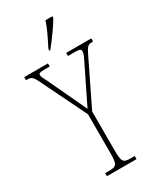

<svg xmlns="http://www.w3.org/2000/svg" viewBox="-239 -1005 897 1078"><g transform="rotate(-30 209.5 -465.5)"><path d="M189 -784V-771H194C232 -818 281 -886 300 -921V-931H255C241 -886 219 -843 189 -784ZM116 0H308V-20H282C232 -20 226 -31 226 -108V-356L370 -652C390 -692 399 -694 425 -694H427V-714H264V-694H307C343 -694 348 -688 348 -677C348 -667 347 -660 333 -631L256 -474C235 -431 221 -402 211 -382C191 -425 172 -466 151 -510L97 -625C84 -652 74 -668 74 -678C74 -689 78 -694 115 -694H146V-714H-8V-694H-6C23 -694 33 -692 53 -651L198 -354V-108C198 -31 192 -20 142 -20H116Z"/></g></svg>

Font: Noto Serif Sinhala ExtraCondensed Thin
Style: Regular
Weight: 100
Width: 2
Designer: Jelle Bosma - Monotype Design Team
Foundry: Monotype Imaging Inc.
Version: Version 2.007